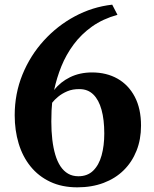

<svg xmlns="http://www.w3.org/2000/svg" viewBox="-20 -787 659 823"><path d="M311.5 16Q245.5 16 195.2 -7.8Q145 -31.5 111 -73.5Q77 -115.5 60 -171.8Q43 -228 43 -293Q43 -385.5 76.2 -467.2Q109.5 -549 167.8 -613Q226 -677 301.2 -717.2Q376.5 -757.5 461 -767L483.5 -723.5Q420.5 -706 374.2 -673Q328 -640 295.8 -596.5Q263.5 -553 243.2 -503Q223 -453 212 -401Q238.5 -435.5 280.2 -456Q322 -476.5 374.5 -476.5Q436.5 -476.5 483.8 -449.8Q531 -423 557.8 -372Q584.5 -321 584.5 -248.5Q584.5 -189.5 565.2 -141Q546 -92.5 510.2 -57.2Q474.5 -22 424 -3Q373.5 16 311.5 16ZM321 -405Q291.5 -405.5 268.5 -395.8Q245.5 -386 229 -372.2Q212.5 -358.5 203.5 -346.5Q202 -333 201 -313.2Q200 -293.5 200 -266Q200 -224.5 204.2 -188.5Q208.5 -152.5 217 -123.8Q225.5 -95 239.2 -74.2Q253 -53.5 272 -42.5Q291 -31.5 316 -31.5Q355 -31.5 379.5 -55.5Q404 -79.5 415.5 -121Q427 -162.5 427 -214.5Q427 -274 415.2 -316.5Q403.5 -359 380 -382Q356.5 -405 321 -405Z"/></svg>

Font: Merriweather 72pt
Style: Bold
Weight: 700
Version: Version 2.100